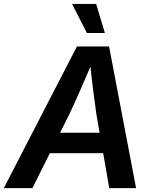

<svg xmlns="http://www.w3.org/2000/svg" viewBox="-43 -966 786 986"><path d="M-23.4 0 352.1 -727.5H517.1L655.8 0H518.1L452.1 -378.4Q443.8 -434.6 434.6 -509Q425.3 -583.5 416 -677.7H444.8Q405.3 -585.9 373 -511.7Q340.8 -437.5 312.5 -378.4L123.5 0ZM155.3 -179.2 172.4 -284.2H553.7L536.6 -179.2ZM403.3 -796.4 327.1 -945.8H450.7L495.6 -796.4Z"/></svg>

Font: Inter 17pt SemiBold
Style: Italic
Weight: 600
Italic angle: -9.3988°
Version: Version 4.001;git-66647c0bb